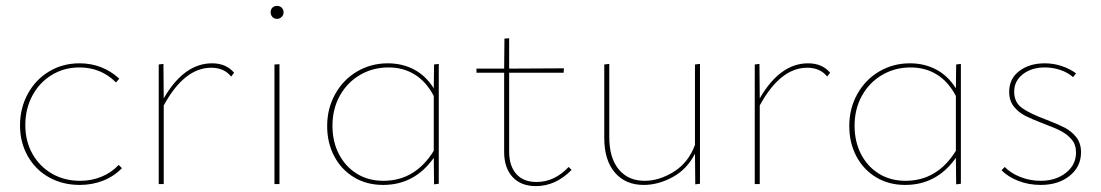

<svg xmlns="http://www.w3.org/2000/svg" viewBox="-20 -625 3740 652"><path d="M48 -199Q48 -258 74.5 -306.5Q101 -355 147 -382.5Q193 -410 250 -410Q328 -410 385 -358L374 -345Q323 -396 250 -396Q197 -396 155 -370Q113 -344 89.5 -299.5Q66 -255 66 -200Q66 -145 90.5 -102Q115 -59 157 -35Q199 -11 252 -11Q291 -11 325 -25Q359 -39 383 -65L394 -54Q367 -26 330 -11.5Q293 3 251 3Q193 3 147 -22.5Q101 -48 74.5 -94.5Q48 -141 48 -199Z M775 -378 765 -365Q741 -395 697 -395Q606 -395 536 -267V0H519V-406L535 -408L536 -291Q605 -410 700 -410Q748 -410 775 -378Z M899 -583Q899 -593 905 -599Q911 -605 921 -605Q930 -605 936.5 -599Q943 -593 943 -583Q943 -574 936.5 -567.5Q930 -561 921 -561Q911 -561 905 -567.5Q899 -574 899 -583ZM912 -406 929 -407V0H912Z M1470 -408V-1L1454 1L1453 -89Q1388 3 1281 3Q1225 3 1182 -23Q1139 -49 1115 -94.5Q1091 -140 1091 -197Q1091 -257 1118.5 -306Q1146 -355 1193 -382.5Q1240 -410 1297 -410Q1346 -410 1386 -389Q1426 -368 1453 -325L1454 -406ZM1453 -113V-299Q1428 -347 1389 -371.5Q1350 -396 1299 -396Q1246 -396 1202.5 -370.5Q1159 -345 1134 -300Q1109 -255 1109 -198Q1109 -144 1131 -101.5Q1153 -59 1192 -35Q1231 -11 1282 -11Q1390 -11 1453 -113Z M1921 -48Q1867 7 1800 7Q1749 7 1720.5 -24Q1692 -55 1692 -109V-378H1598V-392H1692L1693 -494L1709 -495V-392L1895 -393L1894 -378H1709V-110Q1709 -62 1733 -34.5Q1757 -7 1802 -7Q1863 -7 1911 -58Z M2357 -408V-1L2341 1L2340 -103Q2313 -50 2264 -23.5Q2215 3 2166 3Q2104 3 2068 -39Q2032 -81 2032 -156V-406L2049 -408V-159Q2049 -89 2081 -50Q2113 -11 2169 -11Q2219 -11 2268.5 -42Q2318 -73 2340 -133V-406Z M2799 -378 2789 -365Q2765 -395 2721 -395Q2630 -395 2560 -267V0H2543V-406L2559 -408L2560 -291Q2629 -410 2724 -410Q2772 -410 2799 -378Z M3243 -408V-1L3227 1L3226 -89Q3161 3 3054 3Q2998 3 2955 -23Q2912 -49 2888 -94.5Q2864 -140 2864 -197Q2864 -257 2891.5 -306Q2919 -355 2966 -382.5Q3013 -410 3070 -410Q3119 -410 3159 -389Q3199 -368 3226 -325L3227 -406ZM3226 -113V-299Q3201 -347 3162 -371.5Q3123 -396 3072 -396Q3019 -396 2975.5 -370.5Q2932 -345 2907 -300Q2882 -255 2882 -198Q2882 -144 2904 -101.5Q2926 -59 2965 -35Q3004 -11 3055 -11Q3163 -11 3226 -113Z M3381 -47 3392 -58Q3412 -37 3445 -24Q3478 -11 3514 -11Q3565 -11 3599.5 -38Q3634 -65 3634 -107Q3634 -134 3619 -151.5Q3604 -169 3583 -180Q3562 -191 3524 -205Q3485 -220 3462 -231.5Q3439 -243 3423 -263Q3407 -283 3407 -313Q3407 -358 3441.5 -384Q3476 -410 3528 -410Q3557 -410 3584.5 -401Q3612 -392 3634 -376L3624 -363Q3606 -379 3580.5 -387.5Q3555 -396 3528 -396Q3483 -396 3453.5 -373Q3424 -350 3424 -314Q3424 -277 3451 -258Q3478 -239 3532 -219Q3571 -204 3594.5 -192Q3618 -180 3634.5 -159.5Q3651 -139 3651 -108Q3651 -59 3612.5 -28Q3574 3 3514 3Q3473 3 3437.5 -11Q3402 -25 3381 -47Z"/></svg>

Font: Ysabeau Infant Thin
Style: Regular
Weight: 200
Designer: Christian Thalmann (Catharsis Fonts)
Version: Version 0.003